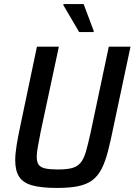

<svg xmlns="http://www.w3.org/2000/svg" viewBox="-20 -918 663 946"><path d="M261 8Q184 8 139 -4.5Q94 -17 74.5 -47Q55 -77 55 -128Q55 -160 62 -203Q69 -246 81 -302L162 -688H270L180 -267Q172 -224 166.5 -194.5Q161 -165 161 -146Q161 -120 170.5 -106.5Q180 -93 203 -88Q226 -83 265 -83Q309 -83 335 -90Q361 -97 377 -116Q393 -135 403.5 -171.5Q414 -208 427 -267L516 -688H623L541 -302Q526 -227 512 -173Q498 -119 479.5 -84Q461 -49 433.5 -29Q406 -9 364.5 -0.5Q323 8 261 8ZM370 -760 292 -893 293 -898H392L442 -765L441 -760Z"/></svg>

Font: Saira SemiCondensed Medium
Style: Italic
Weight: 500
Width: 4
Italic angle: -12°
Designer: Hector Gatti with collaboration of the Omnibus-Type team
Foundry: Omnibus-Type
Version: Version 1.101